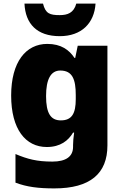

<svg xmlns="http://www.w3.org/2000/svg" viewBox="-20 -807 683 1067"><path d="M511 -787H404C390 -735 355 -723 312 -723C257 -723 233 -731 219 -787H116C121 -675 185 -606 312 -606C433 -606 504 -678 511 -787ZM243 -563C124 -563 42 -463 42 -276C42 -89 122 10 240 10C316 10 360 -26 386 -70H392C388 -43 386 -18 386 -1V9C386 62 348 91 271 91C184 91 133 77 66 49V208C129 232 193 240 282 240C482 240 577 157 577 1V-553H412L398 -485H394C365 -529 320 -563 243 -563ZM315 -415C383 -415 401 -365 401 -279V-256C401 -177 380 -138 318 -138C262 -138 236 -177 236 -273C236 -366 262 -415 315 -415Z"/></svg>

Font: Noto Sans Lao Looped Black
Style: Regular
Weight: 900
Designer: Mark Frömberg, Ben Mitchell
Foundry: The Fontpad Ltd
Version: Version 1.002